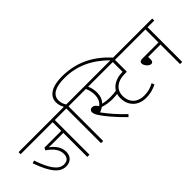

<svg xmlns="http://www.w3.org/2000/svg" viewBox="-18 -1591 2299 2299"><g transform="rotate(-45 1131.5 -442.0)"><path d="M579 -587H692V-622H0V-587H542V-441H257L242 -410C315 -361 370 -301 370 -223C370 -164 339 -132 282 -132C195 -132 127 -223 60 -420L25 -408C108 -175 186 -97 285 -97C349 -97 408 -136 408 -220C408 -297 365 -357 297 -408C317 -406 341 -406 363 -406H542V0H579Z M774 -587V0H811V-587H924V-622H807C790 -649 776 -681 776 -721C776 -814 860 -861 1014 -861C1223 -861 1396 -782 1563 -615H1608C1459 -780 1272 -896 1005 -896C835 -896 738 -831 738 -728C738 -685 751 -653 767 -622H677V-587Z M1243 -310C1194 -310 1152 -316 1118 -325C1152 -358 1170 -403 1170 -465C1170 -512 1158 -558 1143 -587H1290V-622H909V-587H1105C1121 -555 1132 -507 1132 -466C1132 -406 1114 -357 1071 -329C1050 -364 1031 -380 1001 -380C977 -380 959 -365 959 -341C959 -322 965 -301 985 -269C1024 -206 1114 -98 1227 12L1253 -13C1170 -90 1088 -184 1027 -268C1050 -277 1071 -287 1088 -300C1137 -282 1198 -275 1246 -275C1291 -275 1322 -278 1354 -286L1348 -319C1314 -313 1286 -310 1243 -310Z M1762 -587V-622H1267V-587H1561V-422C1424 -422 1319 -348 1319 -219C1319 -81 1413 0 1542 0C1610 0 1668 -17 1724 -44L1711 -79C1652 -49 1609 -36 1542 -36C1436 -36 1357 -98 1357 -218C1357 -271 1378 -315 1417 -344C1454 -372 1499 -386 1573 -386H1598V-587Z M1747 -622V-587H2113V-366H1838C1804 -366 1792 -352 1792 -331C1792 -295 1835 -244 1871 -244C1890 -244 1904 -256 1904 -286V-331H2113V0H2150V-587H2263V-622Z"/></g></svg>

Font: Noto Sans ExtraLight
Style: Italic
Weight: 200
Italic angle: -12°
Designer: Monotype Design Team
Foundry: Monotype Imaging Inc.
Version: Version 2.013